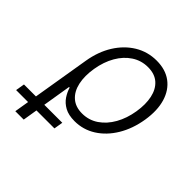

<svg xmlns="http://www.w3.org/2000/svg" viewBox="-274 -704 1064 1064"><g transform="rotate(45 258.5 -172.0)"><path d="M1.5 204.1 80.1 -270Q93.8 -353 132.8 -415.5Q171.9 -478 229.7 -513.2Q287.6 -548.3 357.4 -548.3Q427.2 -548.3 473.4 -513.9Q519.5 -479.5 538.1 -417.5Q556.6 -355.5 543.5 -272.5Q529.8 -188 491.2 -124Q452.6 -60.1 396.2 -24.4Q339.8 11.2 272.5 11.2Q225.1 11.2 194.6 -5.6Q164.1 -22.5 147 -48.3Q129.9 -74.2 122.1 -101.1H117.2L67.4 204.1ZM272 -48.3Q324.7 -48.3 367.2 -77.1Q409.7 -106 438 -156.2Q466.3 -206.5 476.6 -270.5Q486.8 -333.5 476.3 -382.8Q465.8 -432.1 434.1 -460.4Q402.3 -488.8 349.1 -488.8Q296.9 -488.8 254.4 -460.9Q211.9 -433.1 183.6 -384Q155.3 -335 144.5 -270.5Q133.8 -205.6 144.8 -155.3Q155.8 -105 188 -76.7Q220.2 -48.3 272 -48.3ZM-78.1 118.2 -69.3 65.4H231L222.2 118.2Z"/></g></svg>

Font: Inter 17pt Light
Style: Italic
Weight: 300
Italic angle: -9.3988°
Version: Version 4.001;git-66647c0bb